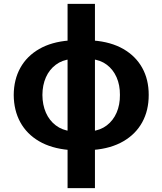

<svg xmlns="http://www.w3.org/2000/svg" viewBox="-20 -758 831 982"><path d="M331.6 8.8Q242.4 0.9 179.6 -35.8Q116.8 -72.6 83.7 -133.1Q50.7 -193.6 50.2 -272.5Q50.7 -350.9 84 -411Q117.3 -471.1 180.6 -507.5Q243.8 -543.8 333 -550.8H457.6Q547.4 -543.8 610.7 -507.5Q674 -471.1 707.4 -411Q740.8 -350.9 740.6 -272.5Q740.8 -193.4 707.4 -132.6Q674 -71.9 610.8 -35.3Q547.7 1.4 457.6 8.8ZM325.6 204.1V-738.3H465.6V204.1ZM448 -86.9Q493.7 -91.8 526.2 -116.7Q558.8 -141.5 576.3 -181.7Q593.8 -221.9 593.4 -272.5Q593.8 -322.9 576.3 -362.6Q558.8 -402.3 526.2 -426.9Q493.7 -451.5 448 -455.7H343.4Q298.2 -451.5 265.4 -426.9Q232.5 -402.3 214.8 -362.6Q197.2 -322.9 196.9 -272.5Q197.2 -221.9 214.8 -181.7Q232.5 -141.5 265.4 -116.7Q298.2 -91.8 343.4 -86.9Z"/></svg>

Font: Inter
Style: Regular
Weight: 400
Designer: Rasmus Andersson
Foundry: rsms
Version: Version 4.000;git-8c9346024